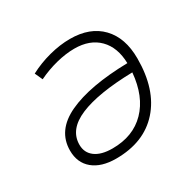

<svg xmlns="http://www.w3.org/2000/svg" viewBox="-122 -665 831 813"><g transform="rotate(-30 293.0 -258.5)"><path d="M306.2 -482.4Q264.6 -482.4 217.3 -470.5Q169.9 -458.5 125.5 -437L108.4 -474.6Q155.3 -499.5 208.5 -513.4Q261.7 -527.3 310.5 -527.3Q408.2 -527.3 462.6 -470.7Q517.1 -414.1 517.1 -313Q517.1 -161.1 440.7 -75.7Q364.3 9.8 227.5 9.8Q155.8 9.8 115.2 -23.9Q74.7 -57.6 74.7 -117.2Q74.7 -215.3 179.2 -264.2Q283.7 -313 470.2 -316.9Q468.3 -395 425 -438.7Q381.8 -482.4 306.2 -482.4ZM468.8 -272.5Q300.3 -268.6 210.9 -231Q121.6 -193.4 121.6 -118.7Q121.6 -79.6 151.4 -57.4Q181.2 -35.2 235.8 -35.2Q336.9 -35.2 397.9 -97.7Q459 -160.2 468.8 -272.5Z"/></g></svg>

Font: CaskaydiaCove NF ExtraLight
Style: Italic
Weight: 200
Italic angle: -10°
Designer: Aaron Bell
Foundry: Saja Typeworks
Version: Version 2111.001; VTT 6.35;Nerd Fonts 3.2.1